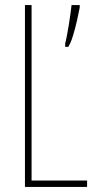

<svg xmlns="http://www.w3.org/2000/svg" viewBox="-20 -734 381 754"><path d="M78 0V-714H104V-25H322V0ZM293 -704Q290 -687 283 -656Q276 -625 267 -595Q258 -565 248 -550H236V-564Q238 -570 242 -590Q246 -610 250 -635Q254 -660 257 -682Q260 -704 261 -714H293Z"/></svg>

Font: Noto Sans Lao UI ExtCond Thin
Style: Regular
Weight: 100
Width: 2
Designer: Monotype Design Team
Foundry: Monotype Imaging Inc.
Version: Version 2.000; ttfautohint (v1.8.4.7-5d5b)